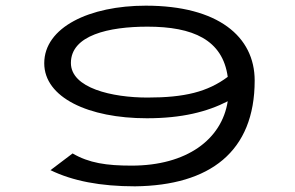

<svg xmlns="http://www.w3.org/2000/svg" viewBox="-20 -647 1040 677"><path d="M456 10C720 7 878 -112 878 -363C878 -518 749 -627 494 -627C296 -627 136 -551 136 -424C136 -303 292 -230 498 -230C622 -230 711 -253 783 -290C762 -155 638 -63 444 -63C356 -63 294 -72 236 -106L158 -47C236 -9 334 10 456 10ZM230 -425C230 -523 364 -553 500 -553C660 -553 765 -507 783 -376C712 -323 631 -303 500 -303C376 -303 230 -336 230 -425Z"/></svg>

Font: Inconsolata UltraExpanded
Style: Regular
Weight: 400
Width: 9
Monospace: yes
Designer: Raph Levien, Cyreal, Brenton Simpson
Foundry: Raph Levien, Cyreal, Google
Version: Version 3.100